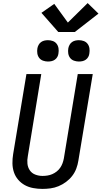

<svg xmlns="http://www.w3.org/2000/svg" viewBox="-20 -1214 657 1242"><path d="M254 8Q224 8 194.5 2.5Q165 -3 140.5 -16.5Q116 -30 97.5 -51.5Q79 -73 70 -100Q61 -127 60.5 -157Q60 -187 65 -217L151 -735H247L160 -204Q155 -179 157.5 -155Q160 -131 173 -112Q186 -93 208.5 -84.5Q231 -76 255 -76Q255 -76 255.5 -76Q256 -76 256 -76Q271 -76 287 -78.5Q303 -81 318 -87.5Q333 -94 346.5 -104.5Q360 -115 369.5 -129Q379 -143 384.5 -158Q390 -173 393 -189L483 -735H580L487 -175Q483 -149 473.5 -123.5Q464 -98 447 -76Q430 -54 407 -37Q384 -20 358.5 -9.5Q333 1 306.5 4.5Q280 8 254 8ZM490 -816Q474 -816 458.5 -821.5Q443 -827 433.5 -839.5Q424 -852 421.5 -868.5Q419 -885 422 -902Q424 -913 430 -924Q436 -935 446 -942Q456 -949 467.5 -951.5Q479 -954 490 -954Q507 -954 522 -948.5Q537 -943 546.5 -930.5Q556 -918 558.5 -901.5Q561 -885 558 -868Q557 -857 551 -846Q545 -835 535 -828Q525 -821 513.5 -818.5Q502 -816 490 -816ZM290 -816Q274 -816 258.5 -821.5Q243 -827 233.5 -839.5Q224 -852 221.5 -868.5Q219 -885 222 -902Q224 -913 230 -924Q236 -935 246 -942Q256 -949 267.5 -951.5Q279 -954 290 -954Q307 -954 322 -948.5Q337 -943 346.5 -930.5Q356 -918 358.5 -901.5Q361 -885 358 -868Q357 -857 351 -846Q345 -835 335 -828Q325 -821 313.5 -818.5Q302 -816 290 -816ZM357 -1007 248 -1131 331 -1189 419 -1068 547 -1194 617 -1126 464 -1007Z"/></svg>

Font: Iosevka Curly MdExObl
Style: Regular
Weight: 500
Width: 7
Italic angle: -9°
Monospace: yes
Designer: Belleve Invis
Foundry: Belleve Invis
Version: Version 11.1.0; ttfautohint (v1.8.3)